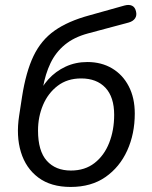

<svg xmlns="http://www.w3.org/2000/svg" viewBox="-20 -735 606 764"><path d="M261.2 8.9Q182.6 8.9 132.6 -28.4Q82.6 -65.8 63.2 -129.9Q43.7 -193.9 56.2 -274.7L67.7 -349.8Q83.2 -449.2 113.4 -512.2Q143.6 -575.3 197.2 -613.1Q250.8 -650.9 335.6 -673.9L475.2 -713Q493.2 -717.9 505.2 -712.3Q517.1 -706.8 521 -690.3Q525.4 -673.7 517.4 -661.9Q509.4 -650.2 491.9 -645.3L329.4 -601.8Q273.7 -586.7 237.6 -556.6Q201.5 -526.6 181 -483.8Q160.5 -440.9 150.9 -386.6L144.1 -347H127.6Q143.7 -387.5 172.5 -419.5Q201.4 -451.4 241 -469.8Q280.5 -488.2 327.7 -488.2Q383.4 -488.2 425.9 -463Q468.4 -437.8 492.3 -391.7Q516.3 -345.7 516.3 -283.1Q516.3 -202.3 486.2 -136Q456.1 -69.8 399.5 -30.4Q343 8.9 261.2 8.9ZM262.2 -56.4Q317.8 -56.4 356.1 -86.2Q394.5 -116 414.4 -166.5Q434.3 -217 434.3 -278Q434.3 -348.8 399.5 -385.9Q364.6 -422.9 302.9 -422.9Q247.9 -422.9 209.5 -393.6Q171.1 -364.3 151.2 -317.2Q131.3 -270 131.3 -215.7Q131.3 -134.2 166.2 -95.3Q201 -56.4 262.2 -56.4Z"/></svg>

Font: Nunito Variable Extra Light
Style: Italic
Weight: 200
Italic angle: -9°
Designer: Vernon Adams
Foundry: Vernon Adams
Version: Version 3.602